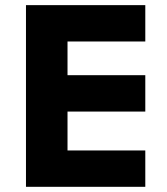

<svg xmlns="http://www.w3.org/2000/svg" viewBox="-20 -720 644 740"><path d="M80.1 -700.2H540V-560.1H240.2V-430.2H540V-290H240.2V-140.1H540V0H80.1Z"/></svg>

Font: Gully
Style: Bold
Weight: 700
Designer: jaikishan Patel
Foundry: MagicType
Version: Version 1.000;Glyphs 3.2 (3242)